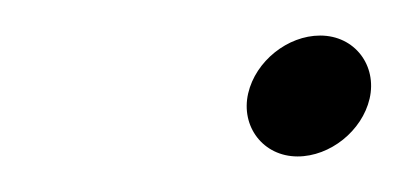

<svg xmlns="http://www.w3.org/2000/svg" viewBox="-20 -354 229 108"><path d="M119.6 -301.5C115.3 -282.9 128 -266 147.4 -266C165.7 -266 183.7 -280.4 187.9 -298.5C192.2 -317.1 179.6 -334 160.1 -334C141.8 -334 123.8 -319.6 119.6 -301.5Z"/></svg>

Font: HoneyBee
Style: RegIt
Weight: 400
Foundry: Cannot Into Space Fonts
Version: Version 0.89